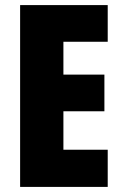

<svg xmlns="http://www.w3.org/2000/svg" viewBox="-20 -734 483 754"><path d="M403 0V-146H229V-297H390V-441H229V-570H403V-714H59V0Z"/></svg>

Font: Noto Sans Oriya ExtCond Blk
Style: Regular
Weight: 900
Width: 2
Designer: Amélie Bonet and Sol Matas
Foundry: Google LLC
Version: Version 2.006